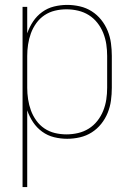

<svg xmlns="http://www.w3.org/2000/svg" viewBox="-20 -558 540 783"><path d="M72 205V-530H91V-422Q100 -448 115 -470.5Q130 -493 152 -509Q174 -525 200.5 -531.5Q227 -538 254 -538Q280 -538 306 -532Q332 -526 354 -512Q376 -498 392.5 -477.5Q409 -457 419 -432.5Q429 -408 432.5 -382Q436 -356 436 -330V-200Q436 -174 432.5 -148Q429 -122 419 -97.5Q409 -73 392.5 -52.5Q376 -32 354 -18Q332 -4 306 2Q280 8 254 8Q227 8 200.5 1.5Q174 -5 152 -21Q130 -37 115 -59.5Q100 -82 91 -108V205ZM251 -10Q275 -10 298.5 -15.5Q322 -21 342 -33.5Q362 -46 377 -65Q392 -84 401 -106.5Q410 -129 413.5 -152.5Q417 -176 417 -200V-330Q417 -354 413.5 -377.5Q410 -401 401 -423.5Q392 -446 377 -465Q362 -484 342 -496.5Q322 -509 298.5 -514.5Q275 -520 251 -520Q227 -520 204 -514.5Q181 -509 161.5 -496Q142 -483 128 -463.5Q114 -444 106 -422Q98 -400 94.5 -376.5Q91 -353 91 -330V-200Q91 -177 94.5 -153.5Q98 -130 106 -108Q114 -86 128 -66.5Q142 -47 161.5 -34Q181 -21 204 -15.5Q227 -10 251 -10Z"/></svg>

Font: iosevka_custom_sans_ss08 Thin
Style: Regular
Weight: 100
Designer: Belleve Invis
Foundry: Belleve Invis
Version: Version 10.3.0; ttfautohint (v1.8.3)